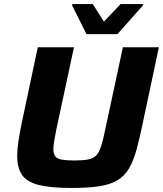

<svg xmlns="http://www.w3.org/2000/svg" viewBox="-20 -922 806 950"><path d="M335 8Q232 8 173 -6.5Q114 -21 89.5 -56Q65 -91 65 -150Q65 -181 71 -221.5Q77 -262 87 -311L167 -688H346L258 -278Q252 -246 248 -223Q244 -200 244 -184Q244 -161 253.5 -148.5Q263 -136 286 -132Q309 -128 348 -128Q391 -128 416.5 -133Q442 -138 456.5 -153.5Q471 -169 480.5 -199Q490 -229 500 -278L588 -688H766L686 -311Q670 -233 654.5 -178Q639 -123 617.5 -87Q596 -51 561 -30Q526 -9 471.5 -0.5Q417 8 335 8ZM408 -753 337 -895 338 -902H439L494 -815L577 -902H689L687 -895L561 -753Z"/></svg>

Font: Saira SemiExpanded
Style: Bold Italic
Weight: 700
Width: 6
Italic angle: -12°
Designer: Hector Gatti with collaboration of the Omnibus-Type team
Foundry: Omnibus-Type
Version: Version 1.101